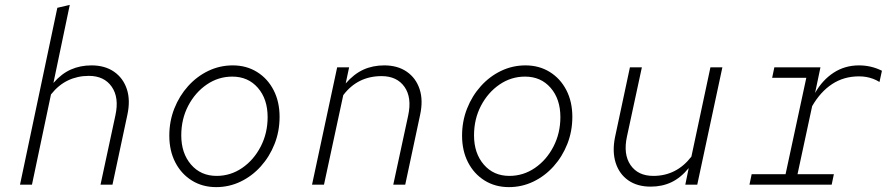

<svg xmlns="http://www.w3.org/2000/svg" viewBox="-20 -757 3640 787"><path d="M62 0 215 -725 266 -737 199 -417Q232 -455 270.5 -472Q309 -489 355 -489Q410 -489 447.5 -463Q485 -437 500 -391.5Q515 -346 502 -286L441 0H392L453 -284Q469 -357 438 -401.5Q407 -446 344 -446Q298 -446 259 -427.5Q220 -409 189 -370L111 0Z M866 10Q810 10 766.5 -17Q723 -44 698.5 -91.5Q674 -139 674 -201Q674 -260 694.5 -312Q715 -364 751 -404Q787 -444 834 -466.5Q881 -489 934 -489Q990 -489 1033.5 -462Q1077 -435 1101.5 -387.5Q1126 -340 1126 -278Q1126 -219 1105.5 -167Q1085 -115 1049 -75Q1013 -35 966 -12.5Q919 10 866 10ZM868 -36Q925 -36 972.5 -68.5Q1020 -101 1048.5 -156Q1077 -211 1077 -277Q1077 -351 1037 -397Q997 -443 932 -443Q875 -443 827.5 -410.5Q780 -378 751.5 -323.5Q723 -269 723 -202Q723 -129 763 -82.5Q803 -36 868 -36Z M1259 0 1362 -481H1411L1397 -415Q1431 -454 1469.5 -471.5Q1508 -489 1555 -489Q1610 -489 1647.5 -463Q1685 -437 1700 -391.5Q1715 -346 1702 -286L1641 0H1592L1653 -283Q1669 -357 1638 -401Q1607 -445 1544 -445Q1446 -445 1387 -367L1308 0Z M2066 10Q2010 10 1966.5 -17Q1923 -44 1898.5 -91.5Q1874 -139 1874 -201Q1874 -260 1894.5 -312Q1915 -364 1951 -404Q1987 -444 2034 -466.5Q2081 -489 2134 -489Q2190 -489 2233.5 -462Q2277 -435 2301.5 -387.5Q2326 -340 2326 -278Q2326 -219 2305.5 -167Q2285 -115 2249 -75Q2213 -35 2166 -12.5Q2119 10 2066 10ZM2068 -36Q2125 -36 2172.5 -68.5Q2220 -101 2248.5 -156Q2277 -211 2277 -277Q2277 -351 2237 -397Q2197 -443 2132 -443Q2075 -443 2027.5 -410.5Q1980 -378 1951.5 -323.5Q1923 -269 1923 -202Q1923 -129 1963 -82.5Q2003 -36 2068 -36Z M2647 8Q2592 8 2555 -18Q2518 -44 2503.5 -90Q2489 -136 2501 -195L2562 -481H2611L2550 -198Q2534 -125 2564.5 -80.5Q2595 -36 2658 -36Q2753 -36 2814 -115L2892 -481H2941L2838 0H2789L2803 -68Q2770 -28 2732 -10Q2694 8 2647 8Z M3052 0 3061 -43H3200L3285 -438H3145L3154 -481H3343L3321 -376Q3351 -429 3397 -459Q3443 -489 3501 -489Q3526 -489 3549.5 -483.5Q3573 -478 3595 -467L3585 -421Q3572 -429 3558.5 -434Q3545 -439 3531 -441.5Q3517 -444 3501 -444Q3439 -444 3391 -412.5Q3343 -381 3309 -322L3249 -43H3398L3389 0Z"/></svg>

Font: Red Hat Mono
Style: Italic
Weight: 300
Italic angle: -12°
Monospace: yes
Designer: Pentagram, MCKL
Foundry: Pentagram, MCKL
Version: Version 1.023